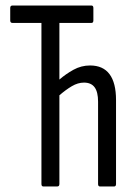

<svg xmlns="http://www.w3.org/2000/svg" viewBox="-20 -675 486 695"><path d="M137 0Q130 0 130 -9V-592H25Q17 -592 17 -601V-646Q17 -655 25 -655H311Q318 -655 318 -646V-601Q318 -592 311 -592H195V-387Q218 -407 246 -422.5Q274 -438 306 -438Q353 -438 376.5 -406.5Q400 -375 400 -313V-9Q400 0 393 0H342Q335 0 335 -9V-307Q335 -342 322.5 -359Q310 -376 284 -376Q262 -376 240 -363Q218 -350 195 -330V-9Q195 0 187 0Z"/></svg>

Font: Sofia Sans Extra Condensed
Style: Regular
Weight: 400
Designer: Botio Nikoltchev, Ani Petrova
Foundry: lettersoup
Version: Version 4.101